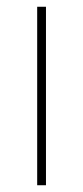

<svg xmlns="http://www.w3.org/2000/svg" viewBox="-20 -599 247 568"><path d="M116 -51V-579H90V-51Z"/></svg>

Font: Noto Sans Tamil UI Thin
Style: Regular
Weight: 100
Designer: Jelle Bosma - Monotype Design Team
Foundry: Monotype Imaging Inc.
Version: Version 2.004